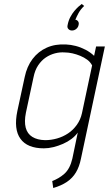

<svg xmlns="http://www.w3.org/2000/svg" viewBox="-20 -732 546 963"><path d="M402 -702 390 -712Q384 -708 374 -699Q364 -690 353 -677Q342 -664 332.5 -646Q323 -628 319 -606Q316 -594 323 -586.5Q330 -579 341 -579Q353 -579 362.5 -587Q372 -595 374 -606Q377 -617 372 -624.5Q367 -632 358 -633Q364 -648 374 -666.5Q384 -685 402 -702ZM386 64 506 -499H462L452 -452Q433 -470 409 -482.5Q385 -495 360 -501.5Q335 -508 311 -509Q257 -512 214.5 -493Q172 -474 143.5 -436.5Q115 -399 104 -346L67 -175Q48 -84 82.5 -36Q117 12 200 12Q223 12 247.5 6Q272 0 296 -10.5Q320 -21 339 -35.5Q358 -50 370 -67L343 63Q337 89 327 108Q317 127 303 139.5Q289 152 273.5 161Q258 170 242 176L247 211Q288 199 316 180Q344 161 361 132.5Q378 104 386 64ZM442 -404 391 -164Q384 -132 365.5 -106Q347 -80 321.5 -63Q296 -46 266 -37.5Q236 -29 206 -29Q167 -30 142 -45.5Q117 -61 109 -91.5Q101 -122 110 -167L148 -344Q155 -380 171.5 -404.5Q188 -429 209.5 -443.5Q231 -458 256 -464.5Q281 -471 305 -469Q323 -469 343 -464.5Q363 -460 382.5 -452Q402 -444 417.5 -432.5Q433 -421 442 -404Z"/></svg>

Font: Advent Pro Light
Style: Italic
Weight: 300
Italic angle: -12°
Version: Version 3.000